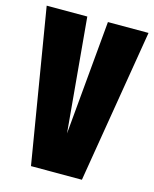

<svg xmlns="http://www.w3.org/2000/svg" viewBox="-107 -773 678 845"><g transform="rotate(15 232.0 -350.0)"><path d="M348 0 464 -700H279L232 -180L185 -700H0L116 0Z"/></g></svg>

Font: FFF_AZADLIQ Black
Style: Regular
Weight: 900
Designer: bBox Type GmbH
Foundry: bBox Type GmbH
Version: Version 1.001